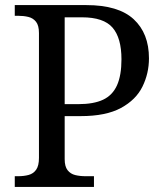

<svg xmlns="http://www.w3.org/2000/svg" viewBox="-20 -734 644 754"><path d="M38 0V-42H51Q74 -42 92.5 -47Q111 -52 122 -67.5Q133 -83 133 -114V-604Q133 -634 121.5 -648.5Q110 -663 91.5 -667.5Q73 -672 51 -672H38V-714H319Q445 -714 505 -658.5Q565 -603 565 -505Q565 -446 539.5 -394Q514 -342 455 -310Q396 -278 297 -278H234V-109Q234 -80 245.5 -65.5Q257 -51 275.5 -46.5Q294 -42 316 -42H349V0ZM287 -325Q348 -325 385 -342.5Q422 -360 439.5 -399Q457 -438 457 -501Q457 -585 422 -625.5Q387 -666 302 -666H234V-325Z"/></svg>

Font: Noto Serif Kannada
Style: Regular
Weight: 400
Designer: Universal Thirst, Indian Type Foundry and the Monotype Design Team
Foundry: Monotype Imaging Inc.
Version: Version 2.003